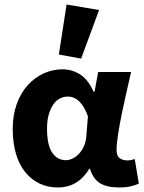

<svg xmlns="http://www.w3.org/2000/svg" viewBox="-20 -813 635 845"><path d="M235 12Q190 12 153.5 -5.5Q117 -23 90.5 -56Q64 -89 50 -137Q36 -185 36 -246Q36 -307 54 -356Q72 -405 102.5 -438.5Q133 -472 172.5 -490Q212 -508 255 -508Q297 -508 332.5 -485.5Q368 -463 392 -409H396L412 -496H557Q547 -453 536 -404.5Q525 -356 515.5 -309.5Q506 -263 499.5 -221.5Q493 -180 493 -152Q493 -127 506.5 -117Q520 -107 541 -107Q556 -107 573 -113L591 -5Q577 2 555.5 7Q534 12 504 12Q451 12 420.5 -6.5Q390 -25 376 -70H373Q323 12 235 12ZM270 -108Q286 -108 302 -116.5Q318 -125 330.5 -139.5Q343 -154 351 -173.5Q359 -193 360 -215L367 -301Q336 -388 278 -388Q261 -388 244.5 -380Q228 -372 215.5 -354.5Q203 -337 195 -310.5Q187 -284 187 -247Q187 -175 209.5 -141.5Q232 -108 270 -108ZM239 -573 273 -793 416 -769 337 -555Z"/></svg>

Font: Font
Style: ¶
Weight: 700
Designer: Paul D. Hunt
Foundry: Adobe Systems Incorporated
Version: Version 3.000